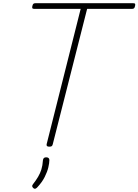

<svg xmlns="http://www.w3.org/2000/svg" viewBox="-20 -895 858 1190"><path d="M285 14Q266 14 269 -1L480 -840H192Q183 -840 180.5 -844.5Q178 -849 181 -859Q183 -868 187 -871.5Q191 -875 199 -875H806Q816 -875 817.5 -870.5Q819 -866 817 -858Q815 -848 811 -844Q807 -840 798 -840H520L307 -1Q305 7 301 10.5Q297 14 285 14ZM187 271Q180 265 179.5 259Q179 253 185 246Q203 223 216 201Q229 179 236.5 155Q244 131 246 99Q247 89 252 84.5Q257 80 266 80Q276 80 281 84.5Q286 89 286 97Q286 115 279.5 142.5Q273 170 257 202Q241 234 212 265Q207 271 200.5 274Q194 277 187 271Z"/></svg>

Font: Playwrite IS Thin
Style: Regular
Weight: 250
Designer: Veronika Burian, José Scaglione
Foundry: TypeTogether
Version: Version 1.002